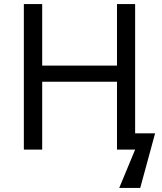

<svg xmlns="http://www.w3.org/2000/svg" viewBox="-20 -734 796 942"><path d="M643 -80H741L668 188H565L643 0H554V-333H187V0H97V-714H187V-412H554V-714H643Z"/></svg>

Font: Noto Sans IKEA
Style: Regular
Weight: 400
Designer: Monotype Design Team
Foundry: Monotype Imaging Inc.
Version: Version 2.001